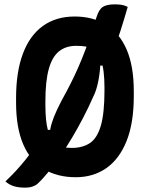

<svg xmlns="http://www.w3.org/2000/svg" viewBox="-20 -796 690 884"><path d="M568 -764Q552 -708 534.5 -653.5Q517 -599 497 -547L512 -494H423L442 -505Q441 -465 432.5 -422Q424 -379 409 -350Q388 -302 363 -254Q338 -206 311.5 -161.5Q285 -117 257 -77Q251 -70 246 -62.5Q241 -55 237 -48Q221 -26 206 -8Q191 10 178 24.5Q165 39 153 50Q144 58 129.5 63Q115 68 97 68Q83 68 69.5 66.5Q56 65 44.5 61.5Q33 58 22.5 52Q12 46 5 39Q28 18 52 -8Q76 -34 98.5 -62Q121 -90 138 -116L158 -198H232L208 -174Q210 -201 218 -228Q226 -255 242.5 -290.5Q259 -326 288 -378Q304 -408 321.5 -444.5Q339 -481 356.5 -524Q374 -567 390 -613Q395 -626 398.5 -639Q402 -652 408 -664Q411 -678 415.5 -690.5Q420 -703 424 -716Q435 -752 453 -764Q471 -776 510 -776Q520 -776 530 -775Q540 -774 549.5 -771.5Q559 -769 568 -764ZM324 -720Q408 -720 469 -682Q530 -644 563 -568Q596 -492 596 -376V-354Q596 -229 562.5 -146Q529 -63 469 -21.5Q409 20 329 20Q243 20 181 -18Q119 -56 86.5 -132.5Q54 -209 54 -323V-345Q54 -465 85.5 -549Q117 -633 177.5 -676.5Q238 -720 324 -720ZM189 -313Q189 -239 200.5 -196.5Q212 -154 230 -130Q249 -123 267.5 -119Q286 -115 311 -115Q360 -115 393.5 -137Q427 -159 444 -216.5Q461 -274 461 -379V-393Q461 -434 457 -466Q453 -498 443.5 -523Q434 -548 420 -568Q396 -578 376.5 -581.5Q357 -585 331 -585Q283 -585 251.5 -559.5Q220 -534 204.5 -478Q189 -422 189 -329Z"/></svg>

Font: Recursive Casual
Style: Bold
Weight: 700
Version: Version 1.085